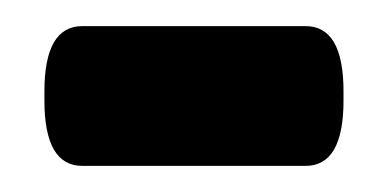

<svg xmlns="http://www.w3.org/2000/svg" viewBox="-20 -339 296 147"><path d="M43 -212Q14 -212 14 -262V-269Q14 -319 43 -319H214Q243 -319 243 -269V-262Q243 -212 214 -212Z"/></svg>

Font: Asap Condensed VF Beta
Style: Regular
Weight: 400
Designer: Pablo Cosgaya
Foundry: Omnibus-Type
Version: Version 1.008